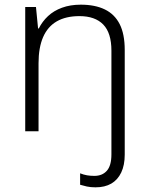

<svg xmlns="http://www.w3.org/2000/svg" viewBox="-20 -562 636 822"><path d="M389 240Q368 240 352 236.5Q336 233 323 229V180Q338 186 352.5 188.5Q367 191 384 191Q418 191 437.5 169Q457 147 457 99V-345Q457 -421 422 -457Q387 -493 320 -493Q262 -493 223 -470.5Q184 -448 164.5 -403Q145 -358 145 -291V0H88V-532H134L143 -440H146Q161 -470 185.5 -493Q210 -516 245.5 -529Q281 -542 326 -542Q387 -542 429 -521.5Q471 -501 492.5 -458.5Q514 -416 514 -348V100Q514 145 499 176.5Q484 208 456.5 224Q429 240 389 240Z"/></svg>

Font: Noto Sans Armenian Light
Style: Regular
Weight: 300
Designer: Monotype Design Team
Foundry: Monotype Imaging Inc.
Version: Version 2.007